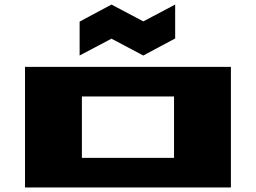

<svg xmlns="http://www.w3.org/2000/svg" viewBox="-20 -824 1125 844"><path d="M90 0V-530H995V0ZM330 -580V-729L470 -804L610 -730L750 -804V-655L610 -580L470 -654ZM340 -130H745V-400H340Z"/></svg>

Font: Stalinist One
Style: Regular
Weight: 400
Designer: Jovanny Lemonad
Foundry: Alexey Maslov, Jovanny Lemonad
Version: Version 3.004